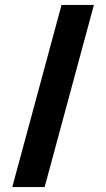

<svg xmlns="http://www.w3.org/2000/svg" viewBox="-20 -763 433 783"><path d="M30 0 231 -743H363L162 0Z"/></svg>

Font: Aneo
Style: Regular
Weight: 400
Designer: Anastasios Pappas
Foundry: Anastasios Pappas
Version: Version 1.000